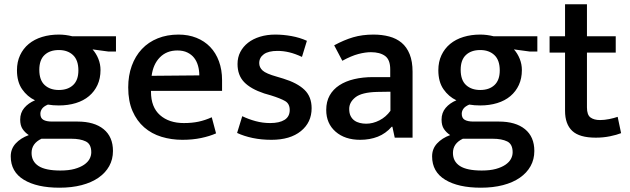

<svg xmlns="http://www.w3.org/2000/svg" viewBox="-20 -641 2932 894"><path d="M59 -314Q59 -353 73.5 -384Q88 -415 114 -436.5Q140 -458 176 -469Q212 -480 254 -480Q285 -480 317 -472H520V-401H485L411 -411Q428 -392 438 -367Q448 -342 448 -315Q448 -276 434 -245.5Q420 -215 394.5 -193.5Q369 -172 333 -161Q297 -150 254 -150Q240 -150 227.5 -151Q215 -152 203 -154Q184 -146 176 -135Q168 -124 168 -111Q168 -91 182 -83Q196 -75 222 -75H341Q419 -75 462.5 -39.5Q506 -4 506 62Q506 101 488.5 132.5Q471 164 438.5 186.5Q406 209 360 221Q314 233 257 233Q152 233 91 196Q30 159 30 87Q30 52 53 27Q76 2 114 -12Q96 -24 85 -40.5Q74 -57 74 -84Q74 -116 93 -138.5Q112 -161 143 -174Q107 -191 83 -225.5Q59 -260 59 -314ZM173 5Q127 27 127 71Q127 111 159.5 132Q192 153 261 153Q300 153 327 145.5Q354 138 371.5 126Q389 114 397 99Q405 84 405 68Q405 30 379.5 17.5Q354 5 312 5ZM345 -313Q345 -361 320 -384.5Q295 -408 254 -408Q212 -408 187.5 -385Q163 -362 163 -316Q163 -268 188 -245Q213 -222 254 -222Q296 -222 320.5 -245Q345 -268 345 -313Z M1014 -218H683V-214Q683 -142 725 -105Q767 -68 836 -68Q874 -68 904.5 -74.5Q935 -81 966 -95L986 -20Q957 -7 917 1.5Q877 10 829 10Q778 10 732 -4Q686 -18 651.5 -48Q617 -78 597 -124Q577 -170 577 -234Q577 -289 593.5 -334.5Q610 -380 640.5 -412.5Q671 -445 714.5 -462.5Q758 -480 811 -480Q857 -480 894.5 -465Q932 -450 958.5 -422.5Q985 -395 999.5 -355.5Q1014 -316 1014 -268ZM908 -290Q908 -314 902 -335Q896 -356 884 -371.5Q872 -387 852.5 -396.5Q833 -406 806 -406Q756 -406 724.5 -374Q693 -342 686 -288Z M1386 -376Q1354 -391 1326.5 -397.5Q1299 -404 1272 -404Q1230 -404 1208.5 -388.5Q1187 -373 1187 -347Q1187 -327 1203 -312.5Q1219 -298 1269 -284L1299 -275Q1364 -255 1397.5 -223Q1431 -191 1431 -137Q1431 -71 1381 -30.5Q1331 10 1244 10Q1197 10 1156.5 1.5Q1116 -7 1084 -22L1108 -100Q1137 -86 1170 -77Q1203 -68 1238 -68Q1281 -68 1305 -83Q1329 -98 1329 -129Q1329 -158 1307.5 -170.5Q1286 -183 1241 -197L1210 -206Q1147 -227 1116.5 -259Q1086 -291 1086 -343Q1086 -374 1099 -399Q1112 -424 1135 -442Q1158 -460 1190.5 -470Q1223 -480 1262 -480Q1299 -480 1337.5 -473Q1376 -466 1409 -451Z M1536 -430Q1582 -455 1624.5 -467.5Q1667 -480 1719 -480Q1759 -480 1792.5 -471Q1826 -462 1850 -442Q1874 -422 1887.5 -388.5Q1901 -355 1901 -307V0H1818L1807 -51H1804Q1776 -19 1739 -4.5Q1702 10 1657 10Q1586 10 1542.5 -28Q1499 -66 1499 -129Q1499 -168 1515 -196.5Q1531 -225 1560 -244Q1589 -263 1629 -272.5Q1669 -282 1717 -282H1797V-318Q1797 -363 1773 -380.5Q1749 -398 1707 -398Q1681 -398 1648.5 -389.5Q1616 -381 1574 -358ZM1798 -214 1735 -213Q1664 -211 1635 -188Q1606 -165 1606 -134Q1606 -114 1612.5 -101Q1619 -88 1630 -80Q1641 -72 1655.5 -68.5Q1670 -65 1685 -65Q1716 -65 1746.5 -80.5Q1777 -96 1798 -125Z M2021 -314Q2021 -353 2035.5 -384Q2050 -415 2076 -436.5Q2102 -458 2138 -469Q2174 -480 2216 -480Q2247 -480 2279 -472H2482V-401H2447L2373 -411Q2390 -392 2400 -367Q2410 -342 2410 -315Q2410 -276 2396 -245.5Q2382 -215 2356.5 -193.5Q2331 -172 2295 -161Q2259 -150 2216 -150Q2202 -150 2189.5 -151Q2177 -152 2165 -154Q2146 -146 2138 -135Q2130 -124 2130 -111Q2130 -91 2144 -83Q2158 -75 2184 -75H2303Q2381 -75 2424.5 -39.5Q2468 -4 2468 62Q2468 101 2450.5 132.5Q2433 164 2400.5 186.5Q2368 209 2322 221Q2276 233 2219 233Q2114 233 2053 196Q1992 159 1992 87Q1992 52 2015 27Q2038 2 2076 -12Q2058 -24 2047 -40.5Q2036 -57 2036 -84Q2036 -116 2055 -138.5Q2074 -161 2105 -174Q2069 -191 2045 -225.5Q2021 -260 2021 -314ZM2135 5Q2089 27 2089 71Q2089 111 2121.5 132Q2154 153 2223 153Q2262 153 2289 145.5Q2316 138 2333.5 126Q2351 114 2359 99Q2367 84 2367 68Q2367 30 2341.5 17.5Q2316 5 2274 5ZM2307 -313Q2307 -361 2282 -384.5Q2257 -408 2216 -408Q2174 -408 2149.5 -385Q2125 -362 2125 -316Q2125 -268 2150 -245Q2175 -222 2216 -222Q2258 -222 2282.5 -245Q2307 -268 2307 -313Z M2847 -396H2713V-141Q2713 -106 2729.5 -94Q2746 -82 2774 -82Q2794 -82 2816.5 -86.5Q2839 -91 2856 -97L2872 -21Q2852 -13 2820.5 -6.5Q2789 0 2754 0Q2678 0 2644.5 -31.5Q2611 -63 2611 -125V-396H2539V-472H2611V-621H2713V-472H2847Z"/></svg>

Font: Mukta Malar Medium
Style: Regular
Weight: 500
Designer: Aadarsh Rajan, Girish Dalvi, Yashodeep Gholap
Foundry: Ek Type
Version: Version 2.538;PS 1.000;hotconv 16.6.51;makeotf.lib2.5.65220;